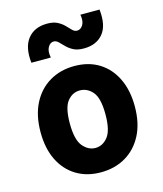

<svg xmlns="http://www.w3.org/2000/svg" viewBox="-119 -892 838 988"><g transform="rotate(-15 300.0 -398.5)"><path d="M296.5 7.5Q221.5 7.5 165.8 -26.5Q110 -60.5 79.2 -123.2Q48.5 -186 48.5 -271.5Q48.5 -361 81.2 -424.8Q114 -488.5 171.8 -522.5Q229.5 -556.5 304 -556.5Q380 -556.5 435.5 -521.8Q491 -487 521.2 -424Q551.5 -361 551.5 -276Q551.5 -186 518.5 -122.8Q485.5 -59.5 428 -26Q370.5 7.5 296.5 7.5ZM301 -121Q340 -121 367.5 -155.5Q395 -190 395 -275Q395 -361.5 366.8 -394.8Q338.5 -428 299 -428Q259.5 -428 232.5 -394.8Q205.5 -361.5 205.5 -277.5Q205.5 -190 234.2 -155.5Q263 -121 301 -121ZM376 -631Q342.5 -631 321 -642.2Q299.5 -653.5 285 -668.5Q270.5 -683.5 259 -694.8Q247.5 -706 234 -706Q215.5 -706 203.8 -685.8Q192 -665.5 199 -630H95.5Q86 -714 121.8 -758.8Q157.5 -803.5 225.5 -803.5Q259 -803.5 280.2 -792.2Q301.5 -781 315.8 -766Q330 -751 341.2 -739.8Q352.5 -728.5 366 -728.5Q385 -728.5 397.2 -748.2Q409.5 -768 403 -803.5H505Q514.5 -717.5 478.8 -674.2Q443 -631 376 -631Z"/></g></svg>

Font: Spline Sans Mono
Style: Bold
Weight: 700
Designer: Eben Sorkin, Mirko Velimirovic
Foundry: Sorkin Type
Version: Version 1.004